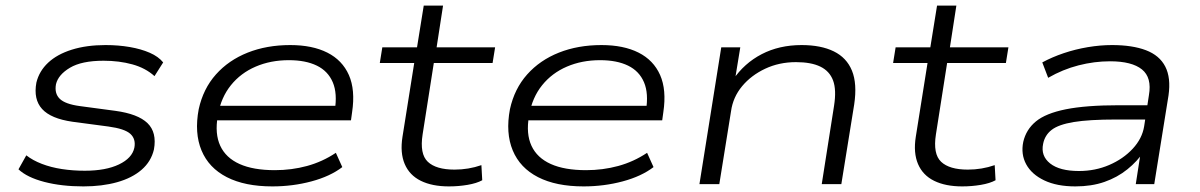

<svg xmlns="http://www.w3.org/2000/svg" viewBox="-20 -658 4289 686"><path d="M278 8Q200 8 138.5 -8Q77 -24 46 -53L74 -103Q97 -85 129.5 -72.5Q162 -60 201 -54Q240 -48 283 -48Q358 -48 405 -70.5Q452 -93 460 -130Q466 -161 446 -179.5Q426 -198 367 -206L239 -223Q162 -234 130.5 -268.5Q99 -303 110 -363Q120 -404 152 -434Q184 -464 236.5 -480.5Q289 -497 357 -497Q403 -497 443.5 -490Q484 -483 515 -469.5Q546 -456 563 -435L532 -386Q500 -415 453 -428Q406 -441 350 -441Q272 -441 230 -416Q188 -391 180 -357Q174 -324 193.5 -305Q213 -286 265 -279L392 -262Q473 -251 507 -218Q541 -185 530 -124Q520 -81 486 -51.5Q452 -22 398.5 -7Q345 8 278 8Z M953 8Q855 8 790.5 -25Q726 -58 700 -120.5Q674 -183 690 -268Q706 -341 751.5 -392Q797 -443 865 -470Q933 -497 1017 -497Q1096 -497 1149.5 -470Q1203 -443 1226.5 -390Q1250 -337 1238 -257L1234 -228H734L742 -280H1202L1176 -263Q1186 -324 1169 -364Q1152 -404 1112 -423.5Q1072 -443 1012 -443Q947 -443 893.5 -420Q840 -397 805 -353.5Q770 -310 759 -249L758 -243Q747 -180 767 -137Q787 -94 836 -72Q885 -50 962 -50Q1022 -50 1077 -65Q1132 -80 1180 -112L1203 -61Q1160 -28 1093 -10Q1026 8 953 8Z M1584 8Q1524 8 1483.5 -12Q1443 -32 1426 -72Q1409 -112 1418 -169L1460 -433H1337L1346 -489H1470L1494 -638H1563L1540 -489H1749L1740 -433H1530L1490 -178Q1479 -108 1508.5 -80Q1538 -52 1604 -52Q1629 -52 1653 -56Q1677 -60 1700 -68L1703 -14Q1683 -3 1650.5 2.5Q1618 8 1584 8Z M2065 8Q1967 8 1902.5 -25Q1838 -58 1812 -120.5Q1786 -183 1802 -268Q1818 -341 1863.5 -392Q1909 -443 1977 -470Q2045 -497 2129 -497Q2208 -497 2261.5 -470Q2315 -443 2338.5 -390Q2362 -337 2350 -257L2346 -228H1846L1854 -280H2314L2288 -263Q2298 -324 2281 -364Q2264 -404 2224 -423.5Q2184 -443 2124 -443Q2059 -443 2005.5 -420Q1952 -397 1917 -353.5Q1882 -310 1871 -249L1870 -243Q1859 -180 1879 -137Q1899 -94 1948 -72Q1997 -50 2074 -50Q2134 -50 2189 -65Q2244 -80 2292 -112L2315 -61Q2272 -28 2205 -10Q2138 8 2065 8Z M2479 0 2557 -489H2625L2606 -373H2599Q2639 -432 2701.5 -464.5Q2764 -497 2844 -497Q2913 -497 2959 -474.5Q3005 -452 3024 -405.5Q3043 -359 3032 -285L2986 0H2916L2960 -280Q2969 -337 2956.5 -370.5Q2944 -404 2911 -420Q2878 -436 2824 -436Q2764 -436 2714 -412.5Q2664 -389 2631.5 -350Q2599 -311 2592 -261L2550 0Z M3418 8Q3358 8 3317.5 -12Q3277 -32 3260 -72Q3243 -112 3252 -169L3294 -433H3171L3180 -489H3304L3328 -638H3397L3374 -489H3583L3574 -433H3364L3324 -178Q3313 -108 3342.5 -80Q3372 -52 3438 -52Q3463 -52 3487 -56Q3511 -60 3534 -68L3537 -14Q3517 -3 3484.5 2.5Q3452 8 3418 8Z M3822 8Q3756 8 3711 -13.5Q3666 -35 3646.5 -71Q3627 -107 3636 -151Q3646 -195 3681 -224Q3716 -253 3788 -267.5Q3860 -282 3979 -282H4096L4088 -231H3968Q3871 -231 3816.5 -222Q3762 -213 3737.5 -194Q3713 -175 3707 -144Q3698 -101 3732 -74Q3766 -47 3835 -47Q3893 -47 3943 -68.5Q3993 -90 4027 -126.5Q4061 -163 4068 -207L4085 -318Q4096 -381 4060 -410Q4024 -439 3946 -439Q3890 -439 3833.5 -424.5Q3777 -410 3725 -380L3704 -435Q3739 -454 3780.5 -468Q3822 -482 3866.5 -489.5Q3911 -497 3953 -497Q4026 -497 4074.5 -478.5Q4123 -460 4143.5 -420Q4164 -380 4155 -317L4104 0H4038L4056 -116L4067 -117Q4044 -82 4008 -53Q3972 -24 3926 -8Q3880 8 3822 8Z"/></svg>

Font: Nunito Sans 10pt Expanded Light
Style: Italic
Weight: 300
Width: 7
Italic angle: -9°
Designer: Vernon Adams
Foundry: Vernon Adams
Version: Version 3.101;gftools[0.9.27]